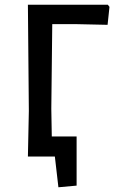

<svg xmlns="http://www.w3.org/2000/svg" viewBox="-20 -662 507 812"><path d="M201 -560 197 -202 199 -85H304V123L227 130L212 0H98L102 -193L98 -642H436L443 -633L435 -557L298 -560Z"/></svg>

Font: Alegreya Sans SC Medium
Style: Regular
Weight: 500
Designer: Juan Pablo del Peral
Foundry: Huerta Tipografica
Version: Version 2.001;PS 002.001;hotconv 1.0.88;makeotf.lib2.5.64775